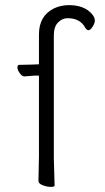

<svg xmlns="http://www.w3.org/2000/svg" viewBox="-20 -723 410 749"><path d="M130 -17 132 -116V-428H114L76 -425H75Q66 -425 57 -437.5Q48 -450 48 -460Q48 -470 55 -470L103 -471L127 -472H132V-589Q132 -661 190 -690Q217 -703 249 -703Q309 -703 339 -668Q350 -655 350 -643.5Q350 -632 341 -618.5Q332 -605 325.5 -605Q319 -605 313 -614Q293 -652 244 -652Q223 -652 206.5 -635.5Q190 -619 190 -585V-105L193 1Q193 6 178 6Q163 6 146.5 -0.5Q130 -7 130 -17ZM313 -614V-613Q313 -613 313 -614Z"/></svg>

Font: LXGW WenKai Light
Style: Regular
Weight: 300
Designer: LXGW / Fontworks Inc.
Foundry: LXGW / Fontworks Inc.
Version: Version 1.501; October 10, 2024